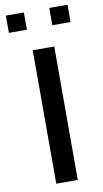

<svg xmlns="http://www.w3.org/2000/svg" viewBox="-98 -930 525 975"><g transform="rotate(-10 165.0 -442.5)"><path d="M110 0V-688H221V0ZM6 -796V-885H99V-796ZM230 -796V-885H324V-796Z"/></g></svg>

Font: Saira Expanded Medium
Style: Regular
Weight: 500
Width: 7
Designer: Hector Gatti with collaboration of the Omnibus-Type team
Foundry: Omnibus-Type
Version: Version 1.100; ttfautohint (v1.8.3)